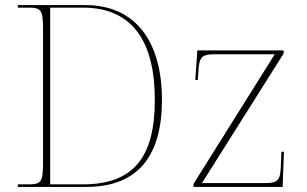

<svg xmlns="http://www.w3.org/2000/svg" viewBox="-20 -734 1204 754"><path d="M50 0H319C523 0 616 -123 616 -342C616 -569 514 -714 315 -714H50V-704H93C143 -704 149 -693 149 -616V-98C149 -21 143 -10 93 -10H50ZM305 -10H177V-704H306C503 -704 588 -567 588 -342C588 -117 505 -10 305 -10ZM740 0H1090L1095 -138H1085L1083 -85C1081 -29 1074 -15 1022 -15H773L1094 -524V-536H755L747 -420H757L759 -452C762 -507 770 -521 822 -521H1059L740 -12Z"/></svg>

Font: Noto Serif Display Thin
Style: Regular
Weight: 100
Designer: Monotype Design Team
Foundry: Monotype Imaging Inc.
Version: Version 2.009